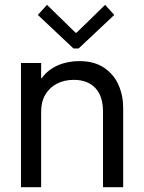

<svg xmlns="http://www.w3.org/2000/svg" viewBox="-20 -780 598 800"><path d="M67.4 -517.6H151.4V-454.1H153.8Q178.7 -488.8 219.5 -507.1Q260.3 -525.4 310.5 -525.4Q372.6 -525.4 413.6 -497.8Q454.6 -470.2 473.9 -426Q493.2 -381.8 493.2 -332V0H409.2V-314.5Q409.2 -379.4 377.2 -413.3Q345.2 -447.3 287.1 -447.3Q248.5 -447.3 217.8 -431.6Q187 -416 169.2 -386.2Q151.4 -356.4 151.4 -314.5V0H67.4ZM294.9 -643.6H298.8L418 -759.8L456.1 -717.8L307.6 -578.1H286.1L137.7 -717.8L175.8 -759.8Z"/></svg>

Font: Reddit Sans Fudge
Style: Regular
Weight: 400
Designer: Stephen Hutchings
Foundry: Reddit
Version: Version 1.011